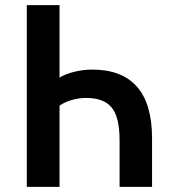

<svg xmlns="http://www.w3.org/2000/svg" viewBox="-20 -725 664 745"><path d="M84 0V-705H211V-424Q234 -438 268.5 -446.5Q303 -455 338 -455Q453 -455 511.5 -388.5Q570 -322 570 -188V0H444V-180Q444 -270 413.5 -307.5Q383 -345 314 -345Q286 -345 258.5 -337Q231 -329 211 -315V0Z"/></svg>

Font: Nunito Sans 7pt Condensed
Style: Bold
Weight: 700
Width: 3
Designer: Vernon Adams
Foundry: Vernon Adams
Version: Version 3.101;gftools[0.9.27]